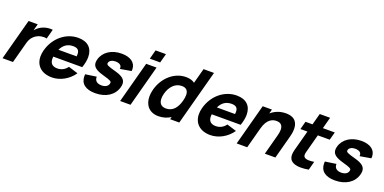

<svg xmlns="http://www.w3.org/2000/svg" viewBox="-15 -1542 4725 2364"><g transform="rotate(20 2347.5 -360.0)"><path d="M313.1 -514C284.2 -499.5 259.5 -478 238.8 -453L262.1 -540H142.1L-2.6 0H134.4L208.4 -276C225 -338 262.8 -382 316.6 -404C339.2 -413.4 365.1 -418.1 388.1 -418.1C401.9 -418.1 414.7 -416.4 425.1 -413L459.1 -540C449.1 -541.3 438.8 -541.9 428.4 -541.9C389.6 -541.9 349 -532.9 313.1 -514Z M578.3 -232H957.3C975.6 -284 984.5 -331.1 984.5 -372.3C984.5 -486.4 916.3 -555 791.4 -555C631.4 -555 487.6 -440 440.1 -263C432.5 -234.5 428.8 -207.4 428.8 -182.1C428.8 -63.8 509.8 15 646.6 15C750.6 15 860.9 -42 928.4 -141L802.9 -180C771.1 -136 725.7 -112 672.7 -112C608.4 -112 576.3 -144.8 576.3 -204.5C576.3 -213.1 577 -222.3 578.3 -232ZM765.7 -437C822.1 -437 849 -414 849 -361.1C849 -352.6 848.3 -343.2 846.9 -333H608.9C641.2 -401.5 692.7 -437 765.7 -437Z M1214.6 15C1355.6 15 1458.6 -52 1488.3 -163C1492.6 -178.8 1494.8 -193.2 1494.8 -206.4C1494.8 -263.2 1454.1 -297 1361.2 -323C1259.3 -350.8 1234.1 -361.2 1234.1 -381.8C1234.1 -384.9 1234.7 -388.3 1235.7 -392C1243.4 -420.8 1276.5 -438.3 1320.5 -438.3C1323.9 -438.3 1327.5 -438.2 1331 -438C1376.2 -434.4 1400.6 -414.4 1400.6 -381C1400.6 -377.5 1400.3 -373.8 1399.8 -370L1545.5 -395C1546.4 -402.3 1546.9 -409.3 1546.9 -416.2C1546.9 -501.9 1476.9 -555 1359.4 -555C1228.4 -555 1126.7 -489 1098.8 -385C1094.8 -370 1092.7 -356.3 1092.7 -343.8C1092.7 -287.1 1135.6 -253.8 1236.2 -226C1327 -200.1 1349.7 -190.9 1349.7 -170C1349.7 -165.8 1348.9 -161.3 1347.5 -156C1338.3 -122 1305 -102 1256 -102C1198.2 -102 1165.5 -129.8 1165.5 -177.3C1165.5 -179.2 1165.6 -181.1 1165.7 -183L1021.1 -162C1020.1 -153.5 1019.7 -145.3 1019.7 -137.3C1019.7 -39.7 1088.9 15 1214.6 15Z M1703.3 -615H1839.3L1871.5 -735H1735.5ZM1538.5 0H1674.5L1819.2 -540H1683.2Z M2369.5 -720 2316.4 -522C2288.5 -543 2250.8 -555 2203.3 -555C2048.3 -555 1915.1 -435 1870.9 -270C1862.1 -237.3 1857.9 -206.2 1857.9 -177.4C1857.9 -63.4 1924.6 15 2043.5 15C2103 15 2156.1 -2 2201.9 -31L2193.5 0H2313.5L2506.5 -720ZM2098 -106C2032.8 -106 2005.2 -146.1 2005.2 -203.8C2005.2 -224 2008.6 -246.4 2014.9 -270C2039 -360 2099.8 -434 2190.8 -434C2251.7 -434 2277.4 -400.1 2277.4 -344.9C2277.4 -323 2273.3 -297.8 2265.9 -270C2239.6 -172 2189 -106 2098 -106Z M2654.3 -232H3033.3C3051.6 -284 3060.5 -331.1 3060.5 -372.3C3060.5 -486.4 2992.3 -555 2867.4 -555C2707.4 -555 2563.6 -440 2516.1 -263C2508.5 -234.5 2504.8 -207.4 2504.8 -182.1C2504.8 -63.8 2585.8 15 2722.6 15C2826.6 15 2936.9 -42 3004.4 -141L2878.9 -180C2847.1 -136 2801.7 -112 2748.7 -112C2684.4 -112 2652.3 -144.8 2652.3 -204.5C2652.3 -213.1 2653 -222.3 2654.3 -232ZM2841.7 -437C2898.1 -437 2925 -414 2925 -361.1C2925 -352.6 2924.3 -343.2 2922.9 -333H2684.9C2717.2 -401.5 2768.7 -437 2841.7 -437Z M3510.5 -556C3433 -556 3367 -528 3316.3 -484.5L3331.2 -540H3210.2L3065.5 0H3203.5L3276.9 -274C3312.8 -408 3386.2 -428 3433.2 -428C3500.3 -428 3517.5 -386.5 3517.5 -342C3517.5 -309.6 3508.4 -275.6 3502.8 -255L3434.5 0H3572.5L3653.7 -303C3658.3 -320.2 3669.3 -361.4 3669.3 -405.5C3669.3 -476.8 3640.7 -556 3510.5 -556Z M3970.4 -435H4126.4L4154.6 -540H3998.6L4038.7 -690H3902.7L3862.6 -540H3770.6L3742.4 -435H3834.4L3779.2 -229C3766.2 -180.3 3752.9 -141.1 3752.9 -103.9C3752.9 -91.5 3754.3 -79.3 3757.8 -67C3774 -11.1 3834.5 9.7 3910.2 9.7C3941.5 9.7 3975.4 6.1 4009.9 0L4040.1 -113C4016.8 -109.8 3994.5 -107.5 3974.9 -107.5C3938.7 -107.5 3911.3 -115.4 3902.4 -140C3900.6 -144.5 3899.9 -149.8 3899.9 -155.8C3899.9 -176.2 3908.7 -204.5 3917.4 -237Z M4355.6 15C4496.6 15 4599.6 -52 4629.3 -163C4633.6 -178.8 4635.8 -193.2 4635.8 -206.4C4635.8 -263.2 4595.1 -297 4502.2 -323C4400.3 -350.8 4375.1 -361.2 4375.1 -381.8C4375.1 -384.9 4375.7 -388.3 4376.7 -392C4384.4 -420.8 4417.5 -438.3 4461.5 -438.3C4464.9 -438.3 4468.5 -438.2 4472 -438C4517.2 -434.4 4541.6 -414.4 4541.6 -381C4541.6 -377.5 4541.3 -373.8 4540.8 -370L4686.5 -395C4687.4 -402.3 4687.9 -409.3 4687.9 -416.2C4687.9 -501.9 4617.9 -555 4500.4 -555C4369.4 -555 4267.7 -489 4239.8 -385C4235.8 -370 4233.7 -356.3 4233.7 -343.8C4233.7 -287.1 4276.6 -253.8 4377.2 -226C4468 -200.1 4490.7 -190.9 4490.7 -170C4490.7 -165.8 4489.9 -161.3 4488.5 -156C4479.3 -122 4446 -102 4397 -102C4339.2 -102 4306.5 -129.8 4306.5 -177.3C4306.5 -179.2 4306.6 -181.1 4306.7 -183L4162.1 -162C4161.1 -153.5 4160.7 -145.3 4160.7 -137.3C4160.7 -39.7 4229.9 15 4355.6 15Z"/></g></svg>

Font: Manrope
Style: ExtraBoldItalic
Weight: 800
Italic angle: -15°
Designer: Mikhail Sharanda
Foundry: Mikhail Sharanda
Version: Version 4.502;hotconv 1.0.109;makeotfexe 2.5.65596